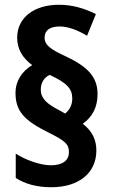

<svg xmlns="http://www.w3.org/2000/svg" viewBox="-20 -782 473 805"><path d="M45 -392C45 -313 86 -275 182 -227C254 -191 269 -178 269 -144C269 -111 245 -89 193 -89C150 -89 87 -111 46 -138V-36C86 -10 136 3 195 3C311 3 384 -57 384 -151C384 -197 366 -233 327 -263C367 -292 389 -331 389 -388C389 -464 341 -506 251 -548C195 -574 167 -592 167 -624C167 -654 188 -671 230 -671C266 -671 305 -656 345 -632L382 -723C331 -748 283 -762 227 -762C124 -762 52 -709 52 -624C52 -577 74 -539 115 -509C72 -483 45 -443 45 -392ZM151 -406C151 -435 165 -457 188 -468C262 -434 283 -409 283 -369C283 -341 271 -320 253 -306L230 -319C176 -346 151 -370 151 -406Z"/></svg>

Font: Noto Sans Arabic UI Cn
Style: Bold
Weight: 700
Width: 3
Designer: Monotype Design Team, Nadine Chahine and Nizar Qandah
Foundry: Monotype Imaging Inc.
Version: Version 2.010